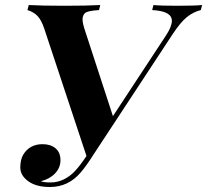

<svg xmlns="http://www.w3.org/2000/svg" viewBox="-20 -728 822 762"><path d="M782.2 -708 776.9 -688Q747.1 -680.7 721.4 -659.9Q695.8 -639.2 664.1 -590.8L350.6 -113.8Q322.8 -69.8 300.3 -43.5Q251 14.2 178.2 14.2Q124 14.2 92.5 -8.5Q61 -31.2 60.5 -62.5Q60.5 -94.7 72.3 -114.3Q97.7 -155.8 148.9 -155.8Q180.7 -155.8 200.2 -139.6Q219.7 -123.5 220 -93Q220.2 -62.5 198.5 -39.8Q176.8 -17.1 142.1 -8.8Q153.3 -3.9 180.7 -3.9Q208 -3.9 232.9 -15.9Q257.8 -27.8 278.6 -50.3Q299.3 -72.8 323.2 -108.9L155.8 -613.8Q144 -649.4 128.2 -665.3Q112.3 -681.2 88.9 -688L94.2 -708Q145 -705.1 235.1 -705.1Q325.2 -705.1 377.9 -708L373 -688Q325.7 -685.1 316.7 -675.5Q307.6 -666 307.6 -650.9Q307.6 -635.7 317.9 -605L428.2 -267.1L639.2 -587.9Q662.1 -623 662.1 -645.5Q662.1 -684.1 584 -688L588.9 -708Q617.2 -705.1 684.6 -705.1Q752 -705.1 782.2 -708Z"/></svg>

Font: PlayfairDisplay-BoldItalic
Style: Bold Italic
Weight: 700
Italic angle: -14.9847°
Designer: Claus Eggers Sørensen
Foundry: Claus Eggers Sørensen
Version: Version 1.002;PS 001.002;hotconv 1.0.70;makeotf.lib2.5.58329